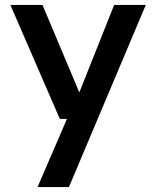

<svg xmlns="http://www.w3.org/2000/svg" viewBox="-20 -537 632 777"><path d="M132 220 251 -56H222L22 -517H152L301 -163L442 -517H570L259 220Z"/></svg>

Font: DM Sans 11pt SemiBold
Style: Regular
Weight: 600
Version: Version 4.004;gftools[0.9.30]